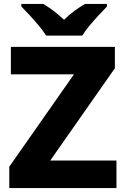

<svg xmlns="http://www.w3.org/2000/svg" viewBox="-20 -951 634 971"><path d="M569 0H27V-108L354 -575H35V-714H561V-606L234 -139H569ZM213 -771Q199 -794 176.5 -821Q154 -848 130.5 -873.5Q107 -899 88 -918V-931H199Q226 -915 251.5 -895.5Q277 -876 304 -851Q329 -876 356.5 -896Q384 -916 410 -931H521V-918Q503 -900 479.5 -874.5Q456 -849 433 -821.5Q410 -794 396 -771Z"/></svg>

Font: Noto Sans Sinhala UI ExtraBold
Style: Regular
Weight: 800
Designer: Jelle Bosma - Monotype Design Team
Foundry: Monotype Imaging Inc.
Version: Version 2.006; ttfautohint (v1.8.4.7-5d5b)